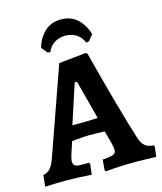

<svg xmlns="http://www.w3.org/2000/svg" viewBox="-137 -961 897 1062"><g transform="rotate(-15 311.5 -430.0)"><path d="M331 0 336 -59Q370 -62 385.5 -65.5Q401 -69 407 -75.5Q413 -82 413 -95Q413 -107 408 -130L387 -207Q335 -209 295 -209Q277 -209 220 -204L199 -202L174 -125Q168 -103 168 -94Q168 -76 178.5 -69Q189 -62 215 -62H258L263 -55L256 6Q171 0 110 0Q59 0 -10 3L-3 -62Q20 -66 35 -81Q50 -96 63 -130L242 -637L395 -653L406 -648Q498 -294 550 -131Q561 -95 578 -80Q595 -65 629 -62L633 -55L626 3Q545 0 504 0Q423 0 336 8ZM295 -286Q306 -286 369 -289L310 -512H297L223 -286ZM210 -708 194 -711 167 -744Q181 -797 218 -832.5Q255 -868 313 -868Q371 -868 408 -832.5Q445 -797 459 -744L432 -711L416 -708Q402 -741 375 -758Q348 -775 313 -775Q278 -775 250.5 -758Q223 -741 210 -708Z"/></g></svg>

Font: Alegreya
Style: Bold
Weight: 700
Designer: Juan Pablo del Peral
Foundry: Huerta Tipografica
Version: Version 2.008; ttfautohint (v1.8)